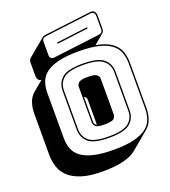

<svg xmlns="http://www.w3.org/2000/svg" viewBox="-190 -1107 1216 1377"><g transform="rotate(-20 418.5 -419.0)"><path d="M355 134Q257 134 194.5 113.5Q132 93 96.5 59Q61 25 47.5 -19Q34 -63 34 -110V-421Q34 -467 47 -506.5Q60 -546 94 -574L166 -634Q150 -635 142 -646.5Q134 -658 134 -677V-773Q134 -786 137.5 -794.5Q141 -803 147 -808L277 -917Q281 -921 289.5 -924Q298 -927 308 -928L657 -971Q679 -974 690.5 -962.5Q702 -951 702 -928V-832Q702 -819 698.5 -810Q695 -801 688 -797L615 -735Q671 -725 708 -706Q745 -687 766 -660.5Q787 -634 795.5 -601Q804 -568 804 -530V-189Q804 -143 791 -104Q778 -65 744 -37L615 71Q580 101 517 117.5Q454 134 355 134ZM656 -796Q675 -798 683.5 -805.5Q692 -813 692 -832V-928Q692 -945 683.5 -954Q675 -963 658 -961L309 -918Q290 -916 281.5 -908.5Q273 -901 273 -882V-786Q273 -769 281.5 -760Q290 -751 307 -753ZM363 -847 602 -877V-867L363 -837ZM794 -189V-530Q794 -576 780.5 -613.5Q767 -651 732.5 -678Q698 -705 637.5 -720Q577 -735 484 -735Q391 -735 330 -720Q269 -705 234.5 -678Q200 -651 186.5 -613.5Q173 -576 173 -530V-189Q173 -143 186.5 -105.5Q200 -68 234.5 -41.5Q269 -15 330 0Q391 15 484 15Q577 15 637.5 0Q698 -15 732.5 -41.5Q767 -68 780.5 -105.5Q794 -143 794 -189ZM685 -212Q685 -152 642 -114.5Q599 -77 482 -77Q365 -77 323 -114.5Q281 -152 281 -212V-507Q281 -567 323 -604.5Q365 -642 482 -642Q599 -642 642 -604.5Q685 -567 685 -507ZM291 -212Q291 -156 331 -121.5Q371 -87 482 -87Q593 -87 634 -121.5Q675 -156 675 -212V-507Q675 -563 634 -597.5Q593 -632 482 -632Q371 -632 331 -597.5Q291 -563 291 -507ZM400 -225V-494Q400 -513 415 -526.5Q430 -540 484 -540Q538 -540 553 -526.5Q568 -513 568 -494V-225Q568 -205 553 -191.5Q538 -178 484 -178Q430 -178 415 -191.5Q400 -205 400 -225ZM410 -225Q410 -215 414 -207.5Q418 -200 429 -195V-385Q429 -395 425 -402.5Q421 -410 410 -414Z"/></g></svg>

Font: Bungee Shade
Style: Regular
Weight: 400
Designer: David Jonathan Ross
Foundry: David Jonathan Ross
Version: Version 1.001;PS 1.0;hotconv 1.0.72;makeotf.lib2.5.5900